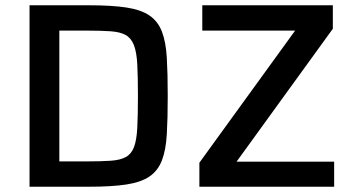

<svg xmlns="http://www.w3.org/2000/svg" viewBox="-20 -708 1335 728"><path d="M92 0V-688H317Q404 -688 459.5 -679.5Q515 -671 547 -649Q579 -627 594 -588Q609 -549 612.5 -489Q616 -429 616 -344Q616 -259 612.5 -199Q609 -139 594 -100Q579 -61 547 -39Q515 -17 459.5 -8.5Q404 0 317 0ZM205 -96H307Q363 -96 399.5 -98.5Q436 -101 457 -112.5Q478 -124 488 -150Q498 -176 500.5 -223Q503 -270 503 -344Q503 -418 500.5 -464.5Q498 -511 487.5 -537.5Q477 -564 456 -575.5Q435 -587 398.5 -589.5Q362 -592 307 -592H205ZM736 0V-91L1099 -592H747V-688H1242V-599L877 -95H1247V0Z"/></svg>

Font: Saira Medium
Style: Regular
Weight: 500
Designer: Hector Gatti with collaboration of the Omnibus-Type team
Foundry: Omnibus-Type
Version: Version 1.100; ttfautohint (v1.8.3)